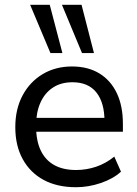

<svg xmlns="http://www.w3.org/2000/svg" viewBox="-20 -774 574 803"><path d="M298 9Q219 9 162.5 -21.5Q106 -52 75 -108.5Q44 -165 44 -242Q44 -318 74.5 -375Q105 -432 158.5 -464Q212 -496 281 -496Q348 -496 395.5 -467Q443 -438 468.5 -384.5Q494 -331 494 -256V-223H115V-281H434L417 -267Q417 -345 383 -387.5Q349 -430 283 -430Q235 -430 201 -407.5Q167 -385 149 -344.5Q131 -304 131 -251V-245Q131 -185 150.5 -144.5Q170 -104 207 -83.5Q244 -63 298 -63Q341 -63 381.5 -76.5Q422 -90 458 -119L486 -56Q453 -26 401.5 -8.5Q350 9 298 9ZM323 -552 239 -754H321L373 -552ZM191 -552 106 -754H188L241 -552Z"/></svg>

Font: Nunito Sans 12pt ExtraLight 12pt Medium
Style: Regular
Weight: 500
Version: Version 3.101;gftools[0.9.27]